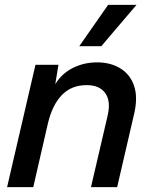

<svg xmlns="http://www.w3.org/2000/svg" viewBox="-20 -765 617 785"><path d="M9 0 125 -500H219L206 -421Q233 -465 278.5 -487.5Q324 -510 377 -510Q432 -510 472 -485.5Q512 -461 528 -414.5Q544 -368 529 -302L459 0H352L420 -292Q434 -351 410.5 -384Q387 -417 335 -417Q272 -417 233 -376.5Q194 -336 176 -261L116 0ZM422 -745H538L394 -576H304Z"/></svg>

Font: Prodigy Sans Medium
Style: Italic
Weight: 500
Italic angle: -13°
Designer: Wei Huang
Foundry: Wei Huang
Version: Version 1.003; ttfautohint (v1.8.3)